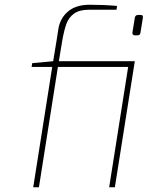

<svg xmlns="http://www.w3.org/2000/svg" viewBox="-20 -789 622 809"><path d="M464 0H440L520 -507H224L144 0H120L200 -507H113L116 -523L204 -531L218 -616Q219 -622 226 -667Q233 -712 266.5 -740.5Q300 -769 358 -769Q416 -769 473 -764L471 -748H355Q315 -748 292.5 -732Q270 -716 260 -689Q250 -662 242 -616L228 -531H548ZM582 -714 572 -652Q571 -640 559 -640H548Q543 -640 540 -643.5Q537 -647 538 -652L548 -714Q550 -726 562 -726H573Q584 -726 582 -714Z"/></svg>

Font: Exo Thin
Style: Italic
Weight: 250
Italic angle: -9°
Designer: Natanael Gama
Foundry: Natanael Gama
Version: Version 1.500; ttfautohint (v1.6)